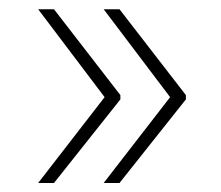

<svg xmlns="http://www.w3.org/2000/svg" viewBox="-20 -479 478 415"><path d="M62.5 -83.5ZM240.2 -273.4V-267.1V-264.2L96.7 -83.5H62.5L206.1 -269L62.5 -459H96.7ZM381.8 -273.4V-267.1V-264.2L238.3 -83.5H204.1L347.7 -269L204.1 -459H238.3Z"/></svg>

Font: Heebo Thin
Style: Regular
Weight: 250
Designer: Oded Ezer
Foundry: Meir Sadan
Version: Version 2.001; ttfautohint (v1.5.14-ce02) -l 8 -r 50 -G 200 